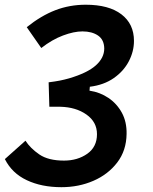

<svg xmlns="http://www.w3.org/2000/svg" viewBox="-34 -547 640 801"><path d="M222.2 233.9Q139.6 233.9 77.9 204.8Q16.1 175.8 -13.7 116.7L72.3 40Q92.3 71.3 129.9 97.2Q167.5 123 232.9 123Q289.6 123 330.1 94.5Q370.6 65.9 370.6 12.7Q370.6 -38.1 326.7 -69.1Q282.7 -100.1 217.8 -101.6Q212.4 -101.6 206.1 -101.6Q199.7 -101.6 191.9 -101.6Q187.5 -101.6 182.6 -101.6Q177.7 -101.6 171.9 -101.6L168.9 -203.6Q196.3 -207 215.1 -210.7Q233.9 -214.4 254.4 -220.2Q330.6 -242.7 365.7 -274.2Q400.9 -305.7 400.9 -344.7Q400.4 -381.3 375 -398.7Q349.6 -416 310.1 -416Q274.4 -416 228.8 -398.9Q183.1 -381.8 138.2 -346.7L77.6 -433.6Q137.2 -481.4 196.8 -504.4Q256.3 -527.3 323.7 -527.3Q419.9 -527.3 472.4 -487.3Q524.9 -447.3 524.9 -376.5Q524.9 -332.5 503.4 -291.3Q481.9 -250 440.7 -221.2Q399.4 -192.4 340.8 -185.1L339.4 -168.5H340.8Q383.3 -162.1 418.5 -138.4Q453.6 -114.7 474.4 -76.7Q495.1 -38.6 494.1 11.7Q493.2 81.1 455.1 130.9Q417 180.7 355.7 207.3Q294.4 233.9 222.2 233.9Z"/></svg>

Font: Cascadia Mono NF SemiBold
Style: Italic
Weight: 600
Italic angle: -10°
Monospace: yes
Designer: Aaron Bell
Foundry: Saja Typeworks
Version: Version 2404.023; ttfautohint (v1.8.4)